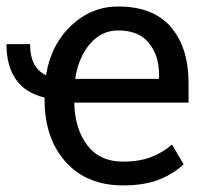

<svg xmlns="http://www.w3.org/2000/svg" viewBox="-34 -558 647 588"><path d="M342.8 9.8Q231.4 9.8 167 -62.3Q102.5 -134.3 102.5 -253.4V-259.3Q43.9 -272.9 14.9 -314.5Q-14.2 -356 -14.2 -422.9H58.1Q58.1 -387.2 69.8 -363.5Q81.5 -339.8 106.9 -327.6Q122.6 -422.4 184.6 -480.2Q246.6 -538.1 328.1 -538.1Q435.5 -538.1 489.5 -475.1Q543.5 -412.1 543.5 -302.7V-243.7H193.4Q195.3 -162.6 233.6 -112.8Q272 -63 342.8 -63Q392.1 -63 428 -76.7Q463.9 -90.3 492.7 -115.2L528.3 -55.2Q499.5 -26.9 454.3 -8.5Q409.2 9.8 342.8 9.8ZM328.1 -464.8Q276.9 -464.8 241.5 -423.6Q206.1 -382.3 196.3 -316.4H453.1V-329.1Q453.1 -388.2 421.9 -426.5Q390.6 -464.8 328.1 -464.8Z"/></svg>

Font: Roboto Web
Style: Regular
Weight: 400
Designer: Google
Version: Version 1.200310; 2013